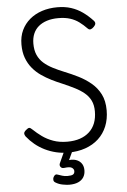

<svg xmlns="http://www.w3.org/2000/svg" viewBox="-80 -1170 985 1494"><g transform="rotate(-5 412.0 -423.0)"><path d="M413 19Q364 19 318 8Q272 -3 230.5 -23.5Q189 -44 154.5 -72.5Q120 -101 93 -135Q84 -148 84 -159Q84 -170 100 -184Q117 -199 126.5 -199Q136 -199 154 -181Q181 -155 218 -128Q255 -101 303.5 -83.5Q352 -66 413 -66Q469 -66 512 -80.5Q555 -95 585.5 -123Q616 -151 631.5 -191Q647 -231 647 -283Q647 -332 630 -367Q613 -402 581.5 -428Q550 -454 508.5 -475Q467 -496 416 -518Q374 -535 332 -556Q290 -577 252.5 -603Q215 -629 186 -664Q157 -699 140 -744.5Q123 -790 123 -850Q123 -913 146 -961.5Q169 -1010 210 -1044.5Q251 -1079 306 -1097Q361 -1115 426 -1115Q485 -1115 533 -1099.5Q581 -1084 622 -1055Q663 -1026 701 -985Q711 -973 709.5 -962Q708 -951 696 -939Q684 -926 671.5 -922Q659 -918 648 -929Q619 -959 588 -982Q557 -1005 518 -1017.5Q479 -1030 426 -1030Q376 -1030 337 -1017.5Q298 -1005 271 -982Q244 -959 230 -925.5Q216 -892 216 -849Q216 -797 232.5 -760Q249 -723 279 -696.5Q309 -670 350 -649Q391 -628 438 -609Q491 -588 544 -561.5Q597 -535 641.5 -498Q686 -461 712.5 -409Q739 -357 739 -283Q739 -214 716 -158Q693 -102 650 -62.5Q607 -23 547 -2Q487 19 413 19ZM398 269Q382 269 350 263.5Q318 258 291 241Q280 234 278.5 222.5Q277 211 282 200Q289 186 298 182Q307 178 320 184Q331 188 350 194Q369 200 391 200Q422 200 434.5 192.5Q447 185 447 166Q447 151 431.5 140Q416 129 372 135Q361 136 355 134Q349 132 343 125Q338 118 337.5 111Q337 104 340 97L390 -13H456L401 105L371 89Q416 72 451 78Q486 84 506 107Q526 130 526 166Q526 198 511.5 221Q497 244 469 256.5Q441 269 398 269Z"/></g></svg>

Font: Playwrite FR Moderne
Style: Regular
Weight: 400
Designer: Veronika Burian, José Scaglione
Foundry: TypeTogether
Version: Version 1.002